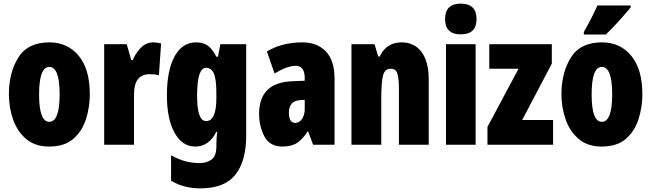

<svg xmlns="http://www.w3.org/2000/svg" viewBox="-20 -796 3585 1056"><path d="M252 -563Q133 -563 81 -480Q29 -397 29 -278Q29 -205 52 -139Q75 -73 124 -31.5Q173 10 250 10Q335 10 383.5 -32.5Q432 -75 453 -141Q474 -207 474 -278Q474 -415 413 -489Q352 -563 252 -563ZM251 -428Q308 -428 308 -278Q308 -126 251 -126Q195 -126 195 -276Q195 -428 251 -428Z M710 -465H702L677 -553H553V0H717V-278Q717 -388 804 -388Q834 -388 854 -382L866 -557Q843 -563 823 -563Q782 -563 752.5 -531Q723 -499 710 -465Z M1170 -285V-256Q1170 -130 1113 -130Q1064 -130 1064 -270Q1064 -423 1113 -423Q1143 -423 1156.5 -391Q1170 -359 1170 -285ZM898 -272Q898 -142 940 -66Q982 10 1054 10Q1129 10 1170 -71H1175Q1170 -38 1170 5V11Q1170 61 1144 81Q1118 101 1077 101Q1041 101 1002.5 91.5Q964 82 921 58V198Q990 240 1082 240Q1215 240 1274.5 165Q1334 90 1334 -50V-553H1192L1179 -484H1170Q1147 -529 1121.5 -546Q1096 -563 1059 -563Q982 -563 940 -485.5Q898 -408 898 -272Z M1656 -198Q1656 -163 1641 -141.5Q1626 -120 1604 -120Q1569 -120 1569 -176Q1569 -240 1628 -245L1656 -247ZM1448 -513 1490 -392Q1561 -434 1606 -434Q1656 -434 1656 -366V-352L1586 -349Q1405 -342 1405 -169Q1405 -102 1434 -46Q1463 10 1533 10Q1584 10 1614.5 -10.5Q1645 -31 1672 -73H1675L1702 0H1820V-363Q1820 -464 1772 -513.5Q1724 -563 1644 -563Q1531 -563 1448 -513Z M2068 -485H2060L2040 -553H1913V0H2077V-253Q2077 -346 2087 -382Q2097 -418 2129 -418Q2158 -418 2166 -390Q2174 -362 2174 -308V0H2338V-360Q2338 -457 2298.5 -510Q2259 -563 2189 -563Q2105 -563 2068 -485Z M2428 -691Q2428 -607 2514 -607Q2601 -607 2601 -691Q2601 -776 2514 -776Q2428 -776 2428 -691ZM2433 -553V0H2596V-553Z M3022 -136H2852L3015 -446V-553H2671V-418H2832L2661 -98V0H3022Z M3266 -766Q3251 -733 3232.5 -696.5Q3214 -660 3191 -620V-606H3312Q3349 -641 3389 -686Q3429 -731 3449 -756V-766ZM3291 -563Q3172 -563 3120 -480Q3068 -397 3068 -278Q3068 -205 3091 -139Q3114 -73 3163 -31.5Q3212 10 3289 10Q3374 10 3422.5 -32.5Q3471 -75 3492 -141Q3513 -207 3513 -278Q3513 -415 3452 -489Q3391 -563 3291 -563ZM3290 -428Q3347 -428 3347 -278Q3347 -126 3290 -126Q3234 -126 3234 -276Q3234 -428 3290 -428Z"/></svg>

Font: Noto Sans Display Condensed Black
Style: Regular
Weight: 900
Width: 3
Designer: Monotype Design team
Foundry: Monotype Imaging Inc.
Version: 1.000